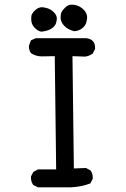

<svg xmlns="http://www.w3.org/2000/svg" viewBox="-20 -814 540 824"><path d="M283 -10H143L123 -20Q113 -33 113 -51V-57L123 -76L143 -87H221L215 -573L159 -572Q134 -572 113 -586Q104 -598 104 -615Q104 -620 113 -641L133 -650H351Q388 -645 388 -610V-604L378 -584Q362 -573 345 -571L291 -573L297 -91L349 -93L368 -83Q378 -70 378 -53V-47L368 -27Q329 -12 283 -10ZM158 -678Q143 -680 128.5 -695Q114 -710 114 -731Q114 -733 114.5 -744.5Q115 -756 133 -772Q145 -783 161 -783Q167 -783 182 -779Q197 -775 210.5 -762Q224 -749 224 -734Q224 -729 221 -716.5Q218 -704 203.5 -693Q189 -682 158 -678ZM299 -680Q273 -686 256.5 -702.5Q240 -719 240 -739Q240 -741 241 -752.5Q242 -764 260 -782Q272 -794 288 -794Q321 -794 344 -767Q354 -754 354 -739Q354 -734 351 -720Q348 -706 334.5 -694Q321 -682 299 -680Z"/></svg>

Font: Xiaolai SC
Style: Regular
Weight: 400
Designer: Nozomi Seto 瀬戸のぞみ
Version: Version 3.11;December 4, 2020;FontCreator 13.0.0.2613 64-bit